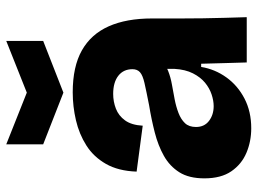

<svg xmlns="http://www.w3.org/2000/svg" viewBox="-122 -666 803 598"><g transform="rotate(-90 279.0 -367.5)"><path d="M178 14Q137 14 101.5 -1Q66 -16 44 -48Q22 -80 22 -132Q22 -180 41 -210Q60 -240 92 -258Q124 -276 165 -286.5Q206 -297 249 -304Q295 -313 319 -318.5Q343 -324 352.5 -332.5Q362 -341 362 -356Q362 -384 341.5 -400Q321 -416 285 -416Q261 -416 239 -407.5Q217 -399 202.5 -379Q188 -359 186 -324L43 -343Q45 -400 67 -438.5Q89 -477 124.5 -499.5Q160 -522 203 -532Q246 -542 290 -542Q370 -542 420.5 -513.5Q471 -485 495.5 -430Q520 -375 520 -295V-205Q520 -171 520.5 -136.5Q521 -102 522 -68Q523 -34 524 0H383Q382 -32 381 -67.5Q380 -103 379 -142H369Q362 -99 336.5 -63.5Q311 -28 270.5 -7Q230 14 178 14ZM247 -103Q264 -103 283.5 -109.5Q303 -116 320 -130Q337 -144 349 -167.5Q361 -191 363 -225V-265H388Q377 -253 357 -245Q337 -237 314 -233Q291 -229 268 -224.5Q245 -220 225.5 -212.5Q206 -205 194 -192.5Q182 -180 182 -158Q182 -132 201 -117.5Q220 -103 247 -103ZM128 -749 289 -685 450 -749V-634L289 -571L128 -634Z"/></g></svg>

Font: Bricolage Grotesque 72pt ExtraBold
Style: Regular
Weight: 800
Designer: Mathieu Triay
Foundry: Atelier Triay
Version: Version 1.001;gftools[0.9.33.dev8+g029e19f]